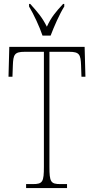

<svg xmlns="http://www.w3.org/2000/svg" viewBox="-20 -951 476 971"><path d="M195 -771H236C253 -816 281 -880 305 -918V-931H299C262 -891 239 -864 217 -816C193 -864 169 -891 133 -931H127V-918C150 -880 180 -816 195 -771ZM112 0H319V-20H286C236 -20 230 -31 230 -108V-689H330C382 -689 388 -675 390 -620L392 -563H412L408 -714H27L23 -563H43L45 -620C47 -675 53 -689 105 -689H202V-108C202 -31 196 -20 146 -20H112Z"/></svg>

Font: Noto Serif Bengali ExtraCondensed Thin
Style: Regular
Weight: 100
Width: 2
Designer: Juan Bruce, Universal Thirst, Indian Type Foundry and the Monotype Design Team.
Foundry: Monotype Imaging Inc.
Version: Version 2.003